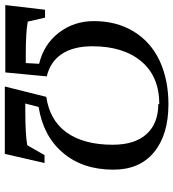

<svg xmlns="http://www.w3.org/2000/svg" viewBox="18 -712 703 778"><g transform="rotate(-90 369.0 -322.5)"><path d="M338 -32 336 -28Q448 -28 509 -100Q571 -173 571 -299Q571 -377 539 -424Q508 -470 449 -484L465 -652H738L719 -491H687L671 -561Q629 -569 539 -569H503L500 -515Q579 -496 626 -435Q673 -374 673 -293Q673 -201 631 -132Q589 -63 513 -27Q436 9 336 9Q212 9 141 -50Q71 -108 71 -214Q71 -338 139 -418Q206 -498 325 -517L339 -571H310Q213 -571 170 -563L130 -493H98L135 -654H408L366 -486Q271 -472 222 -404Q172 -334 172 -217Q172 -127 215 -80Q258 -32 338 -32Z"/></g></svg>

Font: Libra Serif Modern
Style: Italic
Weight: 400
Italic angle: -12°
Designer: Stefan Peev, Context Ltd
Foundry: Stefan Peev, Context Ltd
Version: Version 1.000